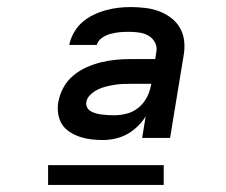

<svg xmlns="http://www.w3.org/2000/svg" viewBox="-20 -713 640 543"><path d="M271 -317Q254 -317 237.5 -319Q221 -321 206 -326Q191 -331 177 -340Q163 -349 155 -362Q147 -375 144.5 -391.5Q142 -408 145 -425Q149 -446 159.5 -465.5Q170 -485 187.5 -499.5Q205 -514 225.5 -523Q246 -532 266.5 -537Q287 -542 308.5 -544Q330 -546 350 -546H419L422 -565Q425 -580 418.5 -592.5Q412 -605 400 -612Q388 -619 373.5 -621Q359 -623 344 -623Q332 -623 319.5 -622Q307 -621 293.5 -617.5Q280 -614 268.5 -606Q257 -598 254 -586H176Q179 -603 188.5 -620Q198 -637 212 -649.5Q226 -662 243.5 -670.5Q261 -679 279 -684Q297 -689 314.5 -691Q332 -693 350 -693Q370 -693 391 -690.5Q412 -688 430.5 -681Q449 -674 464.5 -662Q480 -650 489.5 -633Q499 -616 501 -595.5Q503 -575 499 -554L461 -323H382L392 -384Q383 -369 369 -355.5Q355 -342 339.5 -333.5Q324 -325 306 -321Q288 -317 271 -317ZM303 -387Q320 -387 338 -391.5Q356 -396 371 -408Q386 -420 395 -437Q404 -454 407 -472L408 -476H351Q339 -476 327 -475.5Q315 -475 303 -473Q291 -471 279 -468Q267 -465 256 -459.5Q245 -454 235.5 -445Q226 -436 224 -424Q223 -416 226.5 -409Q230 -402 237.5 -398Q245 -394 252.5 -392Q260 -390 268.5 -389Q277 -388 285.5 -387.5Q294 -387 303 -387ZM116 -190V-246H443V-190Z"/></svg>

Font: Iosevka Aile Oblique
Style: Regular
Weight: 400
Italic angle: -9°
Designer: Belleve Invis
Foundry: Belleve Invis
Version: Version 31.1.0; ttfautohint (v1.8.4)